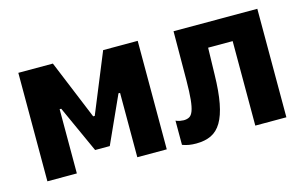

<svg xmlns="http://www.w3.org/2000/svg" viewBox="-71 -700 1414 889"><g transform="rotate(-15 635.5 -255.5)"><path d="M62.8 0H204V-308H211.6L313.8 -82.8H384L486.2 -308.4H493.8V0H635V-520H469.4L353 -235.8H345.4L228.4 -520H62.8Z M774.6 9.4Q816.4 9.4 846.4 -4.9Q876.4 -19.2 896.2 -52.5Q916 -85.8 926.5 -140.9Q937 -196 938.6 -276.6L941.8 -405H1059.4V0H1208.4V-520H806.8L805.6 -284.2Q805.2 -227.8 801.7 -193.5Q798.2 -159.2 791.2 -140.5Q784.2 -121.8 773 -115.7Q761.8 -109.6 746 -109.6Q739.8 -109.6 729 -111.4Q718.2 -113.2 708.4 -117.8V-1.8Q724.4 4.2 740 6.8Q755.6 9.4 774.6 9.4Z"/></g></svg>

Font: Fixel Variable
Style: Regular
Weight: 100
Width: 3
Designer: AlfaBravo + MacPaw
Foundry: Kyrylo Tkachov, Marchela Mozhyna, Serhii Makarenko, Maria Weinstein, Zakhar Kryvoshyya
Version: Version 1.211